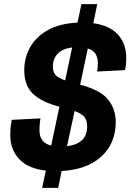

<svg xmlns="http://www.w3.org/2000/svg" viewBox="-20 -823 640 934"><path d="M185 91 203 7Q116 -3 73 -49.5Q30 -96 30 -165Q30 -190 32 -207.5Q34 -225 37 -240L177 -247Q175 -238 173.5 -221.5Q172 -205 172 -189Q172 -128 229 -115L269 -304Q184 -326 141 -366Q98 -406 98 -482Q98 -543 127 -594Q156 -645 213.5 -677Q271 -709 357 -713L376 -803H453L434 -710Q514 -699 554 -654.5Q594 -610 594 -542Q594 -505 588 -482L452 -475Q456 -489 456 -517Q456 -542 445 -560.5Q434 -579 407 -587L370 -411Q469 -385 506 -338.5Q543 -292 543 -230Q543 -126 473.5 -62Q404 2 280 9L263 91ZM237 -501Q237 -474 249.5 -459Q262 -444 297 -432L331 -592Q282 -586 259.5 -560.5Q237 -535 237 -501ZM404 -209Q404 -235 392 -252Q380 -269 343 -283L306 -112Q352 -117 378 -140.5Q404 -164 404 -209Z"/></svg>

Font: Geist Mono
Style: Bold Italic
Weight: 700
Italic angle: -12°
Monospace: yes
Designer: Basement.studio, Andrés Briganti, Mateo Zaragoza
Foundry: Basement.studio, Vercel, Andrés Briganti, Guido Ferreyra, Mateo Zaragoza
Version: Version 1.500; ttfautohint (v1.8.4.7-5d5b)